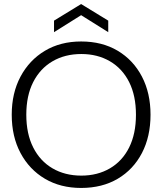

<svg xmlns="http://www.w3.org/2000/svg" viewBox="-20 -917 803 949"><path d="M381 12Q279 12 202 -33.5Q125 -79 81.5 -160.5Q38 -242 38 -350Q38 -457 81.5 -538.5Q125 -620 202 -666Q279 -712 381 -712Q485 -712 562 -666Q639 -620 681.5 -538.5Q724 -457 724 -350Q724 -242 681.5 -160.5Q639 -79 562 -33.5Q485 12 381 12ZM382 -49Q462 -49 523.5 -85Q585 -121 618.5 -188.5Q652 -256 652 -350Q652 -444 618.5 -511Q585 -578 523.5 -614Q462 -650 382 -650Q301 -650 239.5 -614Q178 -578 144 -511Q110 -444 110 -350Q110 -256 144 -188.5Q178 -121 239.5 -85Q301 -49 382 -49ZM247 -758V-815L381 -897L515 -815V-758L381 -842Z"/></svg>

Font: DM Sans 36pt Light
Style: Regular
Weight: 300
Designer: Colophon Foundry, Jonny Pinhorn
Foundry: Colophon Foundry
Version: Version 4.004;gftools[0.9.30]